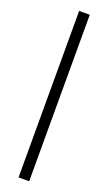

<svg xmlns="http://www.w3.org/2000/svg" viewBox="-142 -735 431 764"><g transform="rotate(20 74.0 -352.5)"><path d="M51 0V-705H96V0Z"/></g></svg>

Font: DM Sans 36pt ExtraLight
Style: Regular
Weight: 250
Designer: Colophon Foundry, Jonny Pinhorn
Foundry: Colophon Foundry
Version: Version 4.004;gftools[0.9.30]